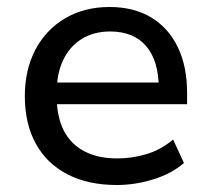

<svg xmlns="http://www.w3.org/2000/svg" viewBox="-20 -520 603 549"><path d="M314 9Q232 9 173 -21.5Q114 -52 82.5 -109Q51 -166 51 -245Q51 -320 81 -377.5Q111 -435 166 -467.5Q221 -500 293 -500Q363 -500 412.5 -470Q462 -440 488.5 -385Q515 -330 515 -254V-222H124V-284H451L434 -267Q434 -346 398 -388Q362 -430 295 -430Q248 -430 213.5 -408.5Q179 -387 160.5 -348Q142 -309 142 -255V-247Q142 -187 162 -147.5Q182 -108 221 -87.5Q260 -67 315 -67Q357 -67 398 -79Q439 -91 475 -121L506 -54Q470 -23 418 -7Q366 9 314 9Z"/></svg>

Font: Nunito Sans 12pt ExtraLight 10pt Medium
Style: Regular
Weight: 500
Version: Version 3.101;gftools[0.9.27]